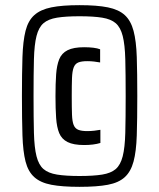

<svg xmlns="http://www.w3.org/2000/svg" viewBox="-20 -716 618 744"><path d="M288 8Q221 8 179 0Q137 -8 113 -29.5Q89 -51 79 -90Q69 -129 67 -191.5Q65 -254 65 -344Q65 -432 67 -494.5Q69 -557 79 -596.5Q89 -636 113 -657.5Q137 -679 179 -687.5Q221 -696 288 -696Q356 -696 398 -687.5Q440 -679 463.5 -657.5Q487 -636 497.5 -596.5Q508 -557 510 -495Q512 -433 512 -344Q512 -254 510 -191.5Q508 -129 497.5 -90Q487 -51 463.5 -29.5Q440 -8 398 0Q356 8 288 8ZM306 -154Q265 -154 242 -165.5Q219 -177 209.5 -200Q200 -223 197.5 -259Q195 -295 195 -343Q195 -392 197.5 -427.5Q200 -463 209.5 -486.5Q219 -510 242 -521.5Q265 -533 306 -533Q326 -533 342 -531Q358 -529 368 -525V-474Q357 -476 344.5 -477.5Q332 -479 318 -479Q296 -479 283.5 -474Q271 -469 265.5 -454.5Q260 -440 259 -413.5Q258 -387 258 -343Q258 -298 259 -271.5Q260 -245 265.5 -231.5Q271 -218 283.5 -213Q296 -208 318 -208Q332 -208 345 -209.5Q358 -211 369 -213V-162Q356 -158 340 -156Q324 -154 306 -154ZM288 -34Q342 -34 376 -39.5Q410 -45 428.5 -61Q447 -77 455.5 -110.5Q464 -144 465.5 -201Q467 -258 467 -344Q467 -430 465.5 -486.5Q464 -543 455.5 -576.5Q447 -610 428.5 -626Q410 -642 376 -647.5Q342 -653 288 -653Q235 -653 201 -647.5Q167 -642 148.5 -626Q130 -610 121.5 -576.5Q113 -543 111.5 -486.5Q110 -430 110 -344Q110 -258 111.5 -201Q113 -144 121.5 -110.5Q130 -77 148.5 -61Q167 -45 201 -39.5Q235 -34 288 -34Z"/></svg>

Font: Saira Condensed SemiBold
Style: Regular
Weight: 600
Width: 3
Designer: Hector Gatti with collaboration of the Omnibus-Type team
Foundry: Omnibus-Type
Version: Version 1.100